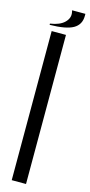

<svg xmlns="http://www.w3.org/2000/svg" viewBox="-143 -977 474 1009"><g transform="rotate(15 93.5 -472.0)"><path d="M38.9 -811.1H116.7V0H38.9ZM186.7 -933.3V-944.4H114.4L116.7 -933.3Q122.2 -903.3 97.2 -878.9Q72.2 -854.4 20 -846.7V-840Q108.9 -841.1 147.8 -863.3Q186.7 -885.6 186.7 -933.3Z"/></g></svg>

Font: Le Murmure
Style: Regular
Weight: 600
Width: 2
Designer: Jeremy Landes, Alexander Slobzheninov (Cyrillic)
Foundry: Velvetyne Type Foundry
Version: Version 1.0